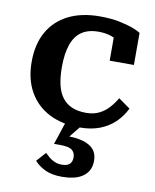

<svg xmlns="http://www.w3.org/2000/svg" viewBox="-90 -617 769 952"><g transform="rotate(10 295.0 -141.0)"><path d="M350 -66Q388 -66 416 -80Q444 -94 464.5 -117Q485 -140 500 -166L559 -124Q539 -83 507 -52.5Q475 -22 431.5 -5.5Q388 11 331 11Q243 11 178 -22Q113 -55 77 -118Q41 -181 41 -269Q41 -358 76.5 -420.5Q112 -483 178 -516Q244 -549 336 -549Q391 -549 433 -540.5Q475 -532 503 -521.5Q531 -511 543 -502V-341H421V-482Q434 -482 442 -476Q450 -470 454.5 -462Q459 -454 460 -445.5Q461 -437 459 -431Q441 -450 411 -461.5Q381 -473 342 -473Q290 -473 257 -450Q224 -427 208.5 -381.5Q193 -336 193 -269Q193 -218 202 -179.5Q211 -141 230.5 -116Q250 -91 279.5 -78.5Q309 -66 350 -66ZM345 -5 277 79 274 64Q324 63 359.5 73.5Q395 84 413 105.5Q431 127 431 161Q431 190 420 210Q409 230 389 243Q369 256 343 261.5Q317 267 287 267Q236 267 202.5 251Q169 235 148 211L190 164Q200 174 212 184Q224 194 240 201Q256 208 276 208Q303 208 315.5 196.5Q328 185 328 162Q328 139 312 126Q296 113 250 113H221L260 -5Z"/></g></svg>

Font: Roboto Serif 20pt SemiBold
Style: Regular
Weight: 600
Version: Version 1.008